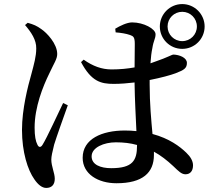

<svg xmlns="http://www.w3.org/2000/svg" viewBox="-20 -864 1040 943"><path d="M765 -734C765 -673 814 -624 875 -624C936 -624 985 -673 985 -734C985 -794 936 -844 875 -844C814 -844 765 -794 765 -734ZM803 -734C803 -774 835 -806 875 -806C915 -806 947 -774 947 -734C947 -694 915 -662 875 -662C835 -662 803 -694 803 -734ZM103 -741C133 -706 159 -668 158 -626C158 -587 147 -549 134 -500C117 -440 88 -329 88 -226C88 -117 116 -29 149 17C166 42 186 59 207 59C234 59 249 43 249 14C249 -14 232 -47 232 -80C232 -96 237 -117 246 -154C257 -190 294 -294 313 -347L290 -358C265 -307 211 -188 189 -153C180 -138 170 -140 164 -153C155 -170 150 -196 150 -237C150 -338 191 -440 222 -503C246 -555 261 -574 261 -599C261 -649 210 -703 183 -721C161 -737 145 -744 116 -752ZM653 -152V-149C653 -75 631 -38 526 -38C474 -38 430 -55 430 -96C430 -140 491 -165 549 -165C587 -165 621 -161 653 -152ZM548 -705C574 -703 599 -699 619 -692C635 -686 642 -682 642 -648L641 -533C608 -527 570 -523 528 -523C480 -523 436 -539 391 -571L378 -559C429 -463 476 -452 539 -452C572 -452 607 -455 641 -459V-451C642 -376 647 -286 650 -220C632 -222 613 -223 593 -223C481 -223 386 -182 386 -89C386 -9 462 36 552 36C681 36 736 -16 736 -103V-119C769 -101 800 -77 831 -48C858 -22 872 -8 891 -8C914 -8 928 -24 928 -52C928 -73 916 -94 895 -114C863 -145 811 -184 729 -206C723 -272 715 -355 715 -449V-471C771 -482 818 -495 842 -504C883 -520 898 -528 898 -555C898 -581 861 -595 832 -596C824 -596 803 -582 744 -562L719 -553C721 -583 724 -608 728 -626C734 -666 744 -673 744 -696C744 -722 686 -754 629 -754C604 -754 569 -737 546 -723Z"/></svg>

Font: Noto Serif JP SemiBold
Style: Regular
Weight: 600
Designer: Ryoko NISHIZUKA 西塚涼子 (kana & ideographs); Frank Grießhammer (Latin, Greek & Cyrillic); Wenlong ZHANG 张文龙 (bopomofo); San
Foundry: Adobe
Version: Version 2.001;hotconv 1.1.0;makeotfexe 2.6.0